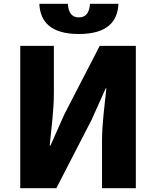

<svg xmlns="http://www.w3.org/2000/svg" viewBox="-20 -985 817 1005"><path d="M86 0H275L460 -359L533 -522H537C528 -439 514 -337 514 -247V0H691V-745H502L317 -387L244 -223H240C248 -302 262 -409 262 -498V-745H86ZM393 -807C541 -807 596 -872 600 -965H451C448 -920 431 -894 393 -894C355 -894 338 -920 335 -965H186C190 -872 245 -807 393 -807Z"/></svg>

Font: Noto Sans CJK HK Black
Style: Regular
Weight: 900
Designer: Ryoko NISHIZUKA 西塚涼子 (kana, bopomofo & ideographs); Paul D. Hunt (Latin, Greek & Cyrillic); Sandoll Communications 산돌커뮤니
Foundry: Adobe
Version: Version 2.004;hotconv 1.0.118;makeotfexe 2.5.65603